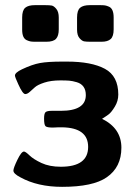

<svg xmlns="http://www.w3.org/2000/svg" viewBox="-20 -714 529 745"><path d="M32 -52Q32 -62 47.5 -94Q63 -126 73 -126Q79 -126 94.5 -111Q110 -96 141 -81.5Q172 -67 216 -67Q322 -67 322 -144Q322 -218 222 -220H207Q204 -220 196 -219.5Q188 -219 185 -219Q162 -219 156.5 -224.5Q151 -230 151 -254Q151 -274 157 -279Q163 -284 181 -284H216Q313 -284 313 -345Q313 -365 304 -377.5Q295 -390 278 -395Q261 -400 248.5 -401Q236 -402 216 -402H214Q178 -402 152 -393.5Q126 -385 115.5 -375.5Q105 -366 95.5 -357.5Q86 -349 78 -349Q68 -349 51 -387Q38 -415 38 -421Q38 -432 65 -445Q105 -464 135.5 -469.5Q166 -475 222 -475H240Q335 -475 387 -447Q439 -419 439 -347Q439 -322 425.5 -300Q412 -278 402 -270.5Q392 -263 376 -253Q451 -216 451 -141Q451 -65 394 -26Q341 11 221 11Q126 11 59 -26Q32 -40 32 -52ZM66 -599V-646Q66 -674 78 -684Q90 -694 115 -694H156Q172 -694 180.5 -692.5Q189 -691 198.5 -679.5Q208 -668 208 -646V-600Q208 -575 197.5 -563.5Q187 -552 160 -552H117Q106 -552 99.5 -553Q93 -554 84 -558Q75 -562 70.5 -572Q66 -582 66 -599ZM279 -599V-646Q279 -674 291 -684Q303 -694 328 -694H370Q381 -694 387.5 -693Q394 -692 403 -688Q412 -684 416.5 -673.5Q421 -663 421 -646V-600Q421 -573 409.5 -562.5Q398 -552 374 -552H331Q315 -552 306.5 -553.5Q298 -555 288.5 -566Q279 -577 279 -599Z"/></svg>

Font: CMU Sans Serif
Style: Bold
Weight: 700
Version: Version 0.7.0